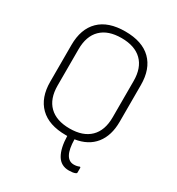

<svg xmlns="http://www.w3.org/2000/svg" viewBox="-197 -788 1000 1087"><g transform="rotate(30 303.0 -245.0)"><path d="M303 11Q192 11 134 -46Q76 -103 76 -207V-447Q76 -552 134 -609Q192 -666 303 -666Q414 -666 472 -609Q530 -552 530 -447V-207Q530 -117 486 -61.5Q442 -6 358 7Q360 133 426 133Q445 133 461 126Q467 125 467 132V161Q467 167 461 169Q453 173 441.5 174.5Q430 176 418 176Q366 176 340.5 133Q315 90 313 11Q308 11 303 11ZM303 -32Q390 -32 436.5 -77.5Q483 -123 483 -209V-446Q483 -532 436.5 -577.5Q390 -623 303 -623Q216 -623 169.5 -577.5Q123 -532 123 -446V-209Q123 -123 169.5 -77.5Q216 -32 303 -32Z"/></g></svg>

Font: Sofia Sans Semi Condensed Light
Style: Regular
Weight: 300
Designer: Botio Nikoltchev, Ani Petrova
Foundry: lettersoup
Version: Version 4.100; ttfautohint (v1.8.4.7-5d5b)